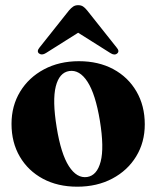

<svg xmlns="http://www.w3.org/2000/svg" viewBox="-20 -710 604 742"><path d="M285 -473.5Q360.5 -473.5 417.8 -442.8Q475 -412 507.2 -356.8Q539.5 -301.5 539.5 -229.5Q539.5 -160 506.2 -105.5Q473 -51 414 -19.8Q355 11.5 278.5 11.5Q203 11.5 145.8 -19.2Q88.5 -50 56.5 -104.8Q24.5 -159.5 24.5 -231Q24.5 -301 57.8 -355.8Q91 -410.5 150 -442Q209 -473.5 285 -473.5ZM317 -26Q355 -32 369 -85.5Q383 -139 366 -243.5Q349 -346.5 318.2 -394Q287.5 -441.5 247.5 -435.5Q209 -429.5 195.5 -375.8Q182 -322 199 -218Q215.5 -115.5 246.2 -67.8Q277 -20 317 -26ZM433 -503.5Q422.5 -494.5 406.5 -505L282 -583.5L157.5 -505Q142 -495 130.5 -503.5Q121 -512 132.5 -526L246.5 -669.5Q255 -679.5 263 -684.8Q271 -690 282 -690Q293.5 -690 301.2 -684.8Q309 -679.5 317 -669.5L431 -526Q443 -512 433 -503.5Z"/></svg>

Font: Fraunces 72pt
Style: Bold
Weight: 700
Version: Version 1.000;[b76b70a41]